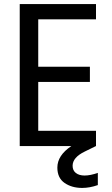

<svg xmlns="http://www.w3.org/2000/svg" viewBox="-20 -718 553 944"><path d="M396 145Q424 145 461 132V192Q421 206 384 206Q333 206 297.5 181.5Q262 157 262 106Q262 46 331 0H77V-698H452V-623H168V-390H422V-315H168V-75H452V0L397 27Q337 56 337 97Q337 120 353 132.5Q369 145 396 145Z"/></svg>

Font: Fz Poppins
Style: Regular
Weight: 400
Designer: Ninad Kale (Devanagari), Jonny Pinhorn (Latin)
Foundry: Indian Type Foundry
Version: Vit hóa bi Vntype.Com & FontZin.Com